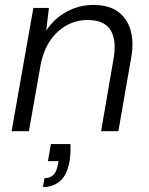

<svg xmlns="http://www.w3.org/2000/svg" viewBox="-20 -531 602 777"><path d="M27 0 115 -499H178L167 -407Q199 -456 249.5 -483.5Q300 -511 357 -511Q421 -511 458.5 -483Q496 -455 509 -406.5Q522 -358 511 -298L459 0H389L439 -290Q453 -366 428 -408Q403 -450 334 -450Q290 -450 251.5 -429.5Q213 -409 185 -369.5Q157 -330 145 -272L97 0ZM154 226 160 190Q184 190 197 176Q210 162 214 135L217 121H174L186 52H265Q266 70 265 87.5Q264 105 262 119Q252 177 223.5 201.5Q195 226 154 226Z"/></svg>

Font: DM Sans 20pt Light
Style: Italic
Weight: 300
Italic angle: -10°
Version: Version 4.004;gftools[0.9.30]